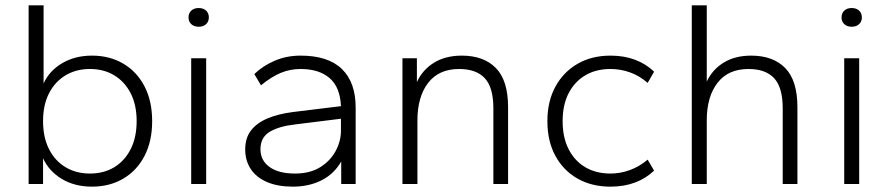

<svg xmlns="http://www.w3.org/2000/svg" viewBox="-20 -688 3320 718"><path d="M324 10Q259 10 211 -19Q163 -48 141 -96V0H87V-668H143V-376Q165 -424 213 -452Q261 -480 324 -480Q390 -480 441 -450Q492 -420 520.5 -365Q549 -310 549 -235Q549 -160 520.5 -105Q492 -50 441 -20Q390 10 324 10ZM316 -39Q368 -39 407 -62.5Q446 -86 468.5 -130Q491 -174 491 -235Q491 -296 468.5 -339.5Q446 -383 407 -406.5Q368 -430 316 -430Q265 -430 225.5 -406.5Q186 -383 163.5 -339.5Q141 -296 141 -235Q141 -174 163.5 -130Q186 -86 225.5 -62.5Q265 -39 316 -39Z M695 0V-470H751V0ZM723 -588Q706 -588 695.5 -597.5Q685 -607 685 -623Q685 -639 695.5 -648.5Q706 -658 723 -658Q740 -658 750.5 -648.5Q761 -639 761 -623Q761 -607 750.5 -597.5Q740 -588 723 -588Z M1075 10Q1019 10 979 -7Q939 -24 918 -55.5Q897 -87 897 -129Q897 -172 918.5 -200Q940 -228 980 -245Q1020 -262 1075 -269L1255 -291Q1252 -362 1212.5 -396Q1173 -430 1104 -430Q1065 -430 1030 -415.5Q995 -401 956 -369L931 -411Q963 -442 1007.5 -461Q1052 -480 1104 -480Q1207 -480 1258.5 -430Q1310 -380 1310 -286V0H1256V-84Q1229 -37 1182 -13.5Q1135 10 1075 10ZM1083 -39Q1139 -39 1177 -62.5Q1215 -86 1235 -123Q1255 -160 1255 -199V-244L1086 -223Q1023 -216 988.5 -195Q954 -174 954 -130Q954 -88 988 -63.5Q1022 -39 1083 -39Z M1485 0V-470H1539V-381Q1560 -427 1603 -453.5Q1646 -480 1707 -480Q1789 -480 1834.5 -433.5Q1880 -387 1880 -287V0H1825V-283Q1825 -361 1793 -395.5Q1761 -430 1697 -430Q1621 -430 1581 -378Q1541 -326 1541 -238V0Z M2263 10Q2193 10 2140 -20Q2087 -50 2057 -105Q2027 -160 2027 -235Q2027 -309 2057 -364Q2087 -419 2140 -449.5Q2193 -480 2263 -480Q2314 -480 2355 -464.5Q2396 -449 2426 -420L2402 -378Q2371 -405 2335.5 -417.5Q2300 -430 2263 -430Q2209 -430 2169 -406.5Q2129 -383 2106.5 -339.5Q2084 -296 2084 -235Q2084 -174 2106.5 -130Q2129 -86 2169 -62.5Q2209 -39 2263 -39Q2300 -39 2335.5 -52Q2371 -65 2402 -91L2426 -50Q2396 -21 2355 -5.5Q2314 10 2263 10Z M2567 0V-668H2623V-383Q2644 -428 2686.5 -454Q2729 -480 2789 -480Q2871 -480 2916.5 -433.5Q2962 -387 2962 -287V0H2907V-283Q2907 -361 2875 -395.5Q2843 -430 2779 -430Q2703 -430 2663 -378Q2623 -326 2623 -238V0Z M3137 0V-470H3193V0ZM3165 -588Q3148 -588 3137.5 -597.5Q3127 -607 3127 -623Q3127 -639 3137.5 -648.5Q3148 -658 3165 -658Q3182 -658 3192.5 -648.5Q3203 -639 3203 -623Q3203 -607 3192.5 -597.5Q3182 -588 3165 -588Z"/></svg>

Font: Gantari Light
Style: Regular
Weight: 300
Designer: Anugrah Pasau
Foundry: Lafontype
Version: Version 1.000; ttfautohint (v1.8.3)